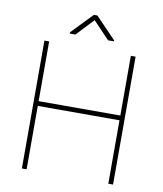

<svg xmlns="http://www.w3.org/2000/svg" viewBox="-96 -973 893 1051"><g transform="rotate(10 351.0 -448.0)"><path d="M97.7 -710.9V0H124V-352.5H578.1V0H604.5V-710.9H578.1V-378.9H124V-710.9ZM339.8 -896.5 227.5 -779.8V-772.9H258.8L349.1 -868.7L440.4 -772.9H473.6V-777.8L359.4 -896.5Z"/></g></svg>

Font: Vazirmatn Thin
Style: Regular
Weight: 100
Designer: Saber Rastikerdar
Foundry: Saber Rastikerdar
Version: Version 33.003